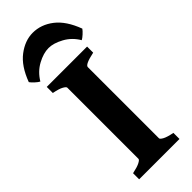

<svg xmlns="http://www.w3.org/2000/svg" viewBox="-289 -873 904 904"><g transform="rotate(-45 163.0 -421.0)"><path d="M29.3 0V-40.5Q62.5 -47.4 78.9 -55.7Q95.2 -64 95.2 -70.3V-544.4Q95.2 -550.3 79.8 -559.1Q64.5 -567.9 29.3 -574.7V-615.2H297.9V-574.7Q231.9 -561 231.9 -544.4V-70.3Q231.9 -64.5 247.3 -55.9Q262.7 -47.4 297.9 -40.5V0ZM-14.6 -690.9Q14.6 -769.5 63 -805.9Q111.3 -842.3 162.6 -842.3Q217.8 -842.3 265.1 -805.9Q312.5 -769.5 341.8 -690.9Q335.9 -682.1 322.8 -670.2Q309.6 -658.2 301.3 -654.3Q277.3 -695.3 237.3 -717Q197.3 -738.8 164.6 -738.8Q130.4 -738.8 90.6 -717.3Q50.8 -695.8 25.9 -654.3Q17.6 -658.2 4.4 -670.2Q-8.8 -682.1 -14.6 -690.9Z"/></g></svg>

Font: Gentium Book Plus
Style: Bold
Weight: 700
Designer: Victor Gaultney, Annie Olsen, Iska Routamaa, Becca Hirsbrunner
Foundry: SIL International
Version: Version 6.101